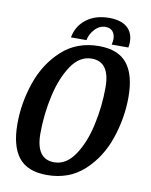

<svg xmlns="http://www.w3.org/2000/svg" viewBox="-93 -900 776 988"><g transform="rotate(10 295.5 -406.0)"><path d="M565 -447Q565 -338 528.5 -230.5Q492 -123 414 -51.5Q336 20 220 20Q119 20 72.5 -38.5Q26 -97 26 -214Q26 -324 63 -431Q100 -538 178 -609Q256 -680 371 -680Q472 -680 518.5 -621.5Q565 -563 565 -447ZM151 -185Q151 -51 246 -51Q308 -51 352 -115Q396 -179 418 -277Q440 -375 440 -476Q440 -610 345 -610Q282 -610 238.5 -545.5Q195 -481 173 -383Q151 -285 151 -185ZM437 -728Q437 -753 424 -768Q411 -783 387 -783Q355 -783 331 -757Q307 -731 301 -699H220Q231 -760 278.5 -796Q326 -832 397 -832Q459 -832 491 -804.5Q523 -777 523 -727Q523 -714 520 -699H433Q437 -718 437 -728Z"/></g></svg>

Font: Sansita
Style: Italic
Weight: 400
Italic angle: -11°
Designer: Pablo Cosgaya
Foundry: Omnibus-Type
Version: Version 1.006